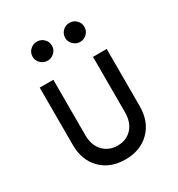

<svg xmlns="http://www.w3.org/2000/svg" viewBox="-170 -811 863 931"><g transform="rotate(-30 261.5 -345.0)"><path d="M174.8 -593.8Q152.3 -593.8 136.2 -609.4Q120.1 -625 120.1 -646.5Q120.1 -669.4 136.2 -684.8Q152.3 -700.2 174.8 -700.2Q196.8 -700.2 212.6 -684.8Q228.5 -669.4 228.5 -646.5Q228.5 -625 212.4 -609.4Q196.3 -593.8 174.8 -593.8ZM356.4 -593.8Q335 -593.8 318.8 -609.4Q302.7 -625 302.7 -646.5Q302.7 -669.4 318.6 -684.8Q334.5 -700.2 356.4 -700.2Q378.9 -700.2 394.5 -684.8Q410.2 -669.4 410.2 -646.5Q410.2 -625 394.5 -609.4Q378.9 -593.8 356.4 -593.8ZM262.7 9.8Q178.2 9.8 126.7 -41.7Q75.2 -93.3 75.2 -180.2V-500H151.4V-189Q151.4 -133.3 182.6 -100.3Q213.9 -67.4 262.7 -67.4Q312 -67.4 342.8 -100.3Q373.5 -133.3 373.5 -189V-500H450.2V-180.2Q450.2 -93.8 398.4 -42Q346.7 9.8 262.7 9.8Z"/></g></svg>

Font: Now
Style: Regular
Weight: 400
Designer: Alfredo Marco Pradil
Foundry: Alfredo Marco Pradil
Version: Version 1.002;PS 001.002;hotconv 1.0.88;makeotf.lib2.5.64775